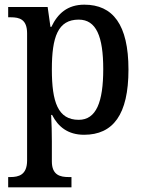

<svg xmlns="http://www.w3.org/2000/svg" viewBox="-20 -566 619 822"><path d="M15 236H286V192H274C238 192 202 184 202 125V39C202 5 201 -39 199 -74H203C229 -23 271 11 340 11C464 11 530 -75 530 -268C530 -461 463 -546 341 -546C269 -546 227 -508 200 -451H196L184 -536H15V-492H26C64 -492 96 -483 96 -423V121C96 183 60 192 24 192H15ZM317 -53C228 -53 202 -129 202 -269C202 -408 228 -482 317 -482C392 -482 422 -410 422 -270C422 -129 392 -53 317 -53Z"/></svg>

Font: Noto Serif SemiCondensed Medium
Style: Regular
Weight: 500
Width: 4
Designer: Monotype Design Team
Foundry: Monotype Imaging Inc.
Version: Version 2.014